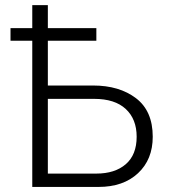

<svg xmlns="http://www.w3.org/2000/svg" viewBox="-20 -738 670 758"><path d="M168.9 -52.7H360.4Q433.6 -52.7 476.6 -89.8Q519.5 -127 519.5 -198.2Q519.5 -267.6 476.6 -307.6Q433.6 -347.7 351.6 -347.7H168.9ZM21.5 -577.1V-627H107.4V-717.8H168.9V-627H360.4V-577.1H168.9V-400.4H347.7Q451.2 -400.4 517.1 -350.1Q583 -299.8 583 -198.2Q583 -108.4 524.9 -54.2Q466.8 0 369.1 0H107.4V-577.1Z"/></svg>

Font: Gothic A1 Light
Style: Regular
Weight: 300
Version: Version 2.50